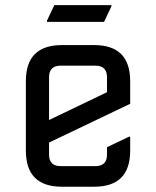

<svg xmlns="http://www.w3.org/2000/svg" viewBox="-20 -708 592 728"><path d="M336.9 0Q336.9 0 214.8 0Q78.1 0 78.1 -136.7V-400.4Q78.1 -537.1 214.8 -537.1H336.9Q473.6 -537.1 473.6 -400.4V-314.5L166 -167.5V-122.1Q166 -78.1 210 -78.1H341.8Q385.7 -78.1 385.7 -122.1V-149.9L468.8 -189.5H473.6V-136.7Q473.6 0 336.9 0ZM166 -252.9 385.7 -358.4V-415Q385.7 -459 341.8 -459H210Q166 -459 166 -415ZM186 -688.5H402.3V-683.6L374.5 -625H158.2V-629.9Z"/></svg>

Font: Nova Square
Style: Book
Weight: 400
Designer: Wojciech Kalinowski "wmk69" (wmk69@o2.pl)
Foundry: Wojciech Kalinowski "wmk69" (wmk69@o2.pl)
Version: Version 3.1.0; 2021-05-23